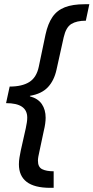

<svg xmlns="http://www.w3.org/2000/svg" viewBox="-20 -734 444 912"><path d="M218.8 158.2Q143.6 158.2 106.7 129.9Q69.8 101.6 69.8 46.4Q69.8 30.3 72.5 14.4Q75.2 -1.5 78.6 -18.6L102.5 -125Q105.5 -139.2 107.4 -151.6Q109.4 -164.1 109.4 -175.3Q109.4 -210 84.2 -227.1Q59.1 -244.1 8.8 -244.1L25.9 -322.8Q84.5 -322.8 118.9 -344.2Q153.3 -365.7 164.1 -416.5L196.3 -570.3Q207.5 -621.6 229.2 -653.3Q251 -685.1 288.1 -699.5Q325.2 -713.9 381.8 -713.9H404.3L387.7 -635.7Q344.2 -635.7 318.8 -620.1Q293.5 -604.5 282.7 -557.6L248.5 -403.3Q237.3 -351.6 207.5 -319.8Q177.7 -288.1 122.1 -278.8V-276.4Q160.6 -266.1 178.7 -239.5Q196.8 -212.9 196.8 -174.8Q196.8 -162.1 194.6 -146.2Q192.4 -130.4 188.5 -114.7L166.5 -11.2Q164.1 -0.5 162.1 10Q160.2 20.5 160.2 29.3Q160.2 59.6 180.2 69.6Q200.2 79.6 234.9 79.6V158.2Z"/></svg>

Font: Open Sans Medium
Style: Italic
Weight: 500
Italic angle: -12°
Designer: Monotype Design Team
Foundry: Monotype Imaging Inc.
Version: Version 3.000